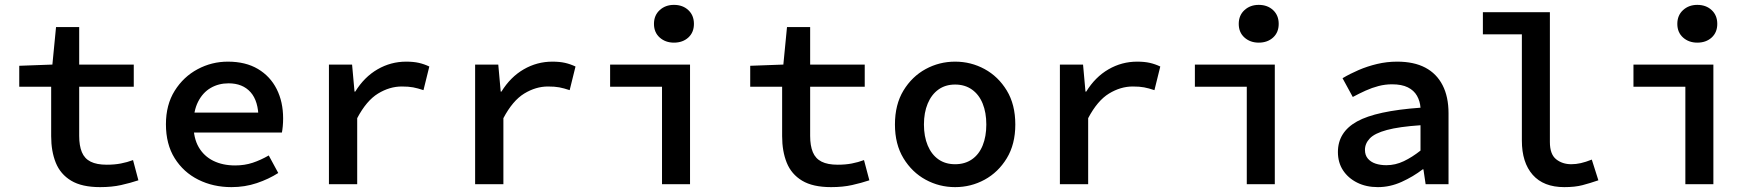

<svg xmlns="http://www.w3.org/2000/svg" viewBox="-20 -756 7240 788"><path d="M391 12Q316 12 272 -14.5Q228 -41 209 -88Q190 -135 190 -197V-400H59V-486L195 -491L210 -645H305V-491H529V-400H305V-198Q305 -158 316 -131.5Q327 -105 352 -92.5Q377 -80 418 -80Q450 -80 476 -85Q502 -90 526 -99L548 -16Q515 -5 477 3.5Q439 12 391 12Z M930 12Q855 12 794 -18.5Q733 -49 697 -106.5Q661 -164 661 -246Q661 -326 697 -383.5Q733 -441 791 -472Q849 -503 915 -503Q988 -503 1038.5 -473Q1089 -443 1115.5 -390.5Q1142 -338 1142 -270Q1142 -253 1140.5 -237.5Q1139 -222 1137 -212H744V-294H1063L1041 -268Q1041 -341 1008.5 -377.5Q976 -414 918 -414Q877 -414 844.5 -395Q812 -376 793 -338.5Q774 -301 774 -246Q774 -189 795.5 -152Q817 -115 855.5 -96Q894 -77 945 -77Q984 -77 1017 -88Q1050 -99 1083 -118L1122 -46Q1083 -21 1034 -4.5Q985 12 930 12Z M1330 0V-491H1425L1435 -380H1438Q1475 -440 1529.5 -471.5Q1584 -503 1647 -503Q1677 -503 1699 -498Q1721 -493 1742 -483L1718 -386Q1694 -394 1675.5 -397.5Q1657 -401 1629 -401Q1579 -401 1531.5 -372Q1484 -343 1446 -271V0Z M1930 0V-491H2025L2035 -380H2038Q2075 -440 2129.5 -471.5Q2184 -503 2247 -503Q2277 -503 2299 -498Q2321 -493 2342 -483L2318 -386Q2294 -394 2275.5 -397.5Q2257 -401 2229 -401Q2179 -401 2131.5 -372Q2084 -343 2046 -271V0Z M2697 0V-400H2484V-491H2812V0ZM2746 -581Q2711 -581 2687.5 -602Q2664 -623 2664 -658Q2664 -693 2687.5 -714.5Q2711 -736 2746 -736Q2782 -736 2805 -714.5Q2828 -693 2828 -658Q2828 -623 2805 -602Q2782 -581 2746 -581Z M3391 12Q3316 12 3272 -14.5Q3228 -41 3209 -88Q3190 -135 3190 -197V-400H3059V-486L3195 -491L3210 -645H3305V-491H3529V-400H3305V-198Q3305 -158 3316 -131.5Q3327 -105 3352 -92.5Q3377 -80 3418 -80Q3450 -80 3476 -85Q3502 -90 3526 -99L3548 -16Q3515 -5 3477 3.5Q3439 12 3391 12Z M3900 12Q3835 12 3779 -18.5Q3723 -49 3688 -106.5Q3653 -164 3653 -245Q3653 -327 3688 -384.5Q3723 -442 3779 -472.5Q3835 -503 3900 -503Q3965 -503 4021 -472.5Q4077 -442 4112 -384.5Q4147 -327 4147 -245Q4147 -164 4112 -106.5Q4077 -49 4021 -18.5Q3965 12 3900 12ZM3900 -82Q3940 -82 3969 -102Q3998 -122 4013 -159Q4028 -196 4028 -245Q4028 -294 4013 -331Q3998 -368 3969 -388.5Q3940 -409 3900 -409Q3860 -409 3831.5 -388.5Q3803 -368 3787.5 -331Q3772 -294 3772 -245Q3772 -196 3787.5 -159Q3803 -122 3831.5 -102Q3860 -82 3900 -82Z M4330 0V-491H4425L4435 -380H4438Q4475 -440 4529.5 -471.5Q4584 -503 4647 -503Q4677 -503 4699 -498Q4721 -493 4742 -483L4718 -386Q4694 -394 4675.5 -397.5Q4657 -401 4629 -401Q4579 -401 4531.5 -372Q4484 -343 4446 -271V0Z M5097 0V-400H4884V-491H5212V0ZM5146 -581Q5111 -581 5087.5 -602Q5064 -623 5064 -658Q5064 -693 5087.5 -714.5Q5111 -736 5146 -736Q5182 -736 5205 -714.5Q5228 -693 5228 -658Q5228 -623 5205 -602Q5182 -581 5146 -581Z M5635 12Q5587 12 5550 -6.5Q5513 -25 5492 -57Q5471 -89 5471 -132Q5471 -214 5549.5 -257.5Q5628 -301 5810 -314Q5808 -341 5795.5 -363Q5783 -385 5758 -397.5Q5733 -410 5693 -410Q5665 -410 5638 -403Q5611 -396 5584.5 -384Q5558 -372 5532 -358L5490 -435Q5520 -453 5556 -468.5Q5592 -484 5632 -493.5Q5672 -503 5714 -503Q5783 -503 5829.5 -478.5Q5876 -454 5900.5 -406.5Q5925 -359 5925 -291V0H5831L5822 -61H5819Q5780 -31 5732.5 -9.5Q5685 12 5635 12ZM5670 -78Q5707 -78 5741.5 -94.5Q5776 -111 5810 -138V-242Q5722 -236 5672 -222.5Q5622 -209 5602 -188Q5582 -167 5582 -141Q5582 -119 5594 -105Q5606 -91 5625.5 -84.5Q5645 -78 5670 -78Z M6400 12Q6315 12 6270.5 -38.5Q6226 -89 6226 -179V-615H6066V-706H6341V-173Q6341 -123 6366.5 -102.5Q6392 -82 6429 -82Q6448 -82 6468 -86.5Q6488 -91 6513 -101L6540 -16Q6505 -4 6474.5 4Q6444 12 6400 12Z M6897 0V-400H6684V-491H7012V0ZM6946 -581Q6911 -581 6887.5 -602Q6864 -623 6864 -658Q6864 -693 6887.5 -714.5Q6911 -736 6946 -736Q6982 -736 7005 -714.5Q7028 -693 7028 -658Q7028 -623 7005 -602Q6982 -581 6946 -581Z"/></svg>

Font: Source Code Pro SemiBold
Style: Regular
Weight: 600
Monospace: yes
Designer: Paul D. Hunt, Teo Tuominen
Foundry: Adobe Systems Incorporated
Version: Version 1.018;hotconv 1.0.116;makeotfexe 2.5.65601